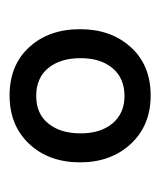

<svg xmlns="http://www.w3.org/2000/svg" viewBox="14 -782 342 411"><g transform="rotate(90 185.5 -577.0)"><path d="M185 -426Q120 -426 81.5 -468Q43 -510 43 -577Q43 -643 81.5 -685.5Q120 -728 185 -728Q249 -728 288.5 -685.5Q328 -643 328 -577Q328 -510 288.5 -468Q249 -426 185 -426ZM186 -483Q224 -483 245 -509Q266 -535 266 -578Q266 -621 244.5 -646.5Q223 -672 186 -672Q148 -672 126.5 -646.5Q105 -621 105 -578Q105 -535 126 -509Q147 -483 186 -483Z"/></g></svg>

Font: Noto Serif Thai SemiCondensed SemiBold
Style: Regular
Weight: 600
Width: 4
Designer: Monotype Design Team
Foundry: Monotype Imaging Inc.
Version: Version 2.002; ttfautohint (v1.8.4.7-5d5b)